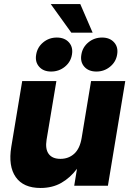

<svg xmlns="http://www.w3.org/2000/svg" viewBox="-20 -915 641 946"><path d="M179.7 11.2Q95.2 11.2 57.6 -42.5Q20 -96.2 35.6 -191.4L89.4 -515.6H257.8L209.5 -226.6Q202.1 -180.7 220 -156.5Q237.8 -132.3 277.8 -132.3Q317.9 -132.3 345.7 -157.5Q373.5 -182.6 382.3 -235.4L428.7 -515.6H597.2L511.7 0H345.7L359.4 -83.5Q326.2 -39.1 282 -13.9Q237.8 11.2 179.7 11.2ZM455.1 -562.5Q416.5 -562.5 395.5 -586.2Q374.5 -609.9 380.9 -646Q386.7 -682.6 415.5 -706.3Q444.3 -730 482.9 -730Q521 -730 542.2 -706.3Q563.5 -682.6 557.1 -646Q551.3 -609.9 522.2 -586.2Q493.2 -562.5 455.1 -562.5ZM231.9 -562.5Q193.8 -562.5 172.9 -586.2Q151.9 -609.9 158.2 -646Q164.1 -682.6 192.9 -706.3Q221.7 -730 259.8 -730Q298.3 -730 319.6 -706.3Q340.8 -682.6 334.5 -646Q328.6 -609.9 299.6 -586.2Q270.5 -562.5 231.9 -562.5ZM331.5 -753.9 230 -895H375.5L436.5 -753.9Z"/></svg>

Font: Inter Display ExtraBold
Style: Italic
Weight: 800
Italic angle: -9.39999°
Designer: Rasmus Andersson
Foundry: rsms
Version: Version 4.000;git-a52131595